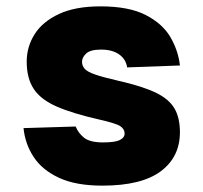

<svg xmlns="http://www.w3.org/2000/svg" viewBox="-20 -572 640 604"><path d="M302 12Q219 12 166 -12.5Q113 -37 86 -78Q59 -119 54 -169L218 -174Q227 -152 245.5 -138Q264 -124 304 -124Q342 -124 357 -131.5Q372 -139 372 -152Q372 -166 358.5 -175Q345 -184 292 -196Q208 -215 158 -237Q108 -259 86 -292.5Q64 -326 64 -378Q64 -425 89 -464.5Q114 -504 165.5 -528Q217 -552 296 -552Q386 -552 439 -524.5Q492 -497 516.5 -454.5Q541 -412 546 -366L380 -360Q376 -386 354.5 -401Q333 -416 298 -416Q264 -416 251 -403.5Q238 -391 238 -378Q238 -365 246.5 -355.5Q255 -346 279.5 -337.5Q304 -329 352 -318Q427 -301 469 -281Q511 -261 528.5 -231.5Q546 -202 546 -156Q546 -78 485.5 -33Q425 12 302 12Z"/></svg>

Font: Geist Mono UltraBlack
Style: Regular
Weight: 900
Monospace: yes
Designer: Basement.studio, Andrés Briganti, Mateo Zaragoza
Foundry: Basement.studio, Vercel, Andrés Briganti, Guido Ferreyra, Mateo Zaragoza
Version: Version 1.400; ttfautohint (v1.8.4.7-5d5b)